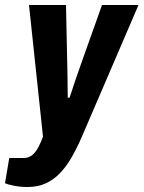

<svg xmlns="http://www.w3.org/2000/svg" viewBox="-66 -547 574 768"><path d="M44 201Q15 201 -10 196Q-35 191 -46 186L-29 85H29Q48 85 62 74Q76 63 86.5 43.5Q97 24 106 0L50 -527H198L203 -290Q204 -265 204 -240Q204 -215 204.5 -193.5Q205 -172 205 -156H212Q216 -166 220 -179Q224 -192 229.5 -208.5Q235 -225 242 -245Q249 -265 257 -288L342 -527H488L261 1Q241 47 219.5 84Q198 121 172.5 147Q147 173 116 187Q85 201 44 201Z"/></svg>

Font: Archivo Condensed ExtraBold
Style: Italic
Weight: 800
Width: 3
Italic angle: -10°
Designer: Hector Gatti
Foundry: Omnibus-Type
Version: Version 2.001